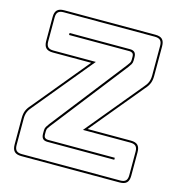

<svg xmlns="http://www.w3.org/2000/svg" viewBox="-109 -827 878 935"><g transform="rotate(15 330.0 -360.0)"><path d="M82 10Q58 10 47 -1Q36 -12 36 -36V-170Q36 -192 42.5 -207.5Q49 -223 63 -238L293 -517H100Q76 -517 65 -528Q54 -539 54 -563V-684Q54 -708 65 -719Q76 -730 100 -730H560Q584 -730 595 -719Q606 -708 606 -684V-535Q606 -513 599.5 -497Q593 -481 579 -466L360 -201H578Q602 -201 613 -190Q624 -179 624 -155V-36Q624 -12 613 -1Q602 10 578 10ZM578 0Q597 0 605.5 -8.5Q614 -17 614 -36V-155Q614 -174 605.5 -182.5Q597 -191 578 -191H339L571 -472Q584 -486 590 -500.5Q596 -515 596 -535V-684Q596 -703 587.5 -711.5Q579 -720 560 -720H100Q81 -720 72.5 -711.5Q64 -703 64 -684V-563Q64 -544 72.5 -535.5Q81 -527 100 -527H314L71 -232Q58 -218 52 -203.5Q46 -189 46 -170V-36Q46 -17 54.5 -8.5Q63 0 82 0ZM473 -544 180 -168Q173 -159 169.5 -153Q166 -147 166 -137V-123Q166 -109 172.5 -104.5Q179 -100 187 -100H524V-90H187Q171 -90 163.5 -98Q156 -106 156 -123V-139Q156 -150 161 -158.5Q166 -167 173 -176L466 -552Q473 -561 476.5 -567Q480 -573 480 -583V-597Q480 -611 473.5 -615.5Q467 -620 459 -620H154V-630H459Q475 -630 482.5 -622Q490 -614 490 -597V-581Q490 -570 485 -561.5Q480 -553 473 -544Z"/></g></svg>

Font: Bungee Outline
Style: Regular
Weight: 400
Designer: David Jonathan Ross
Foundry: David Jonathan Ross
Version: Version 1.001;PS 1.0;hotconv 1.0.72;makeotf.lib2.5.5900